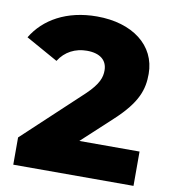

<svg xmlns="http://www.w3.org/2000/svg" viewBox="-86 -784 764 854"><g transform="rotate(10 296.5 -357.0)"><path d="M574 -155H302L436 -279C536 -371 554 -433 554 -502C554 -631 444 -714 284 -714C147 -714 47 -656 -5 -569L140 -488C168 -533 214 -556 266 -556C327 -556 358 -528 358 -483C358 -453 349 -421 293 -368L31 -123V0H574Z"/></g></svg>

Font: Montserrat-Alt1 ExtBd
Style: Regular
Weight: 800
Designer: Differentunic
Foundry: Differentunic
Version: Version 7.222